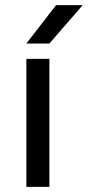

<svg xmlns="http://www.w3.org/2000/svg" viewBox="-20 -730 343 750"><path d="M83 -500H173V0H83ZM199 -710H303L173 -560H83Z"/></svg>

Font: Retni Sans Medium
Style: Regular
Weight: 500
Designer: Vitaly Kuzmin
Foundry: ParaType Ltd.
Version: Version 1.00;March 2, 2019;FontCreator 11.5.0.2425 64-bit; t